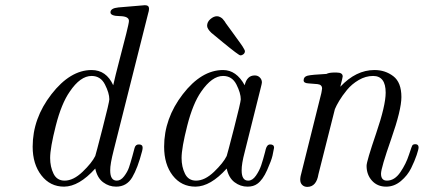

<svg xmlns="http://www.w3.org/2000/svg" viewBox="-20 -714 1646 746"><path d="M106.9 -144Q106.9 -253.9 179.9 -347.9Q252.9 -441.9 335.9 -441.9Q393.1 -441.9 419.9 -382.8Q427.7 -418 443.8 -479.5Q460 -541 470.5 -583Q481 -625 481 -632.8Q481 -650.9 445.1 -651.4Q409.2 -651.9 409.2 -666Q409.2 -682.1 439.9 -685.1Q542 -693.8 543 -693.8Q559.1 -693.8 559.1 -680.2Q559.1 -672.4 555.2 -660.2L421.9 -130.9Q407.7 -75.7 408.2 -51.8Q408.2 -12.2 433.6 -12.2Q433.6 -12.2 434.1 -12.2Q449.2 -12.2 462.2 -29.1Q475.1 -45.9 481 -63Q486.8 -80.1 494.4 -107.4Q502 -134.8 502.9 -139.2Q506.8 -153.3 520 -152.8Q534.2 -152.8 534.2 -140.1Q534.2 -135.3 532.2 -127Q515.1 -61 493.7 -24.9Q472.2 11.2 431.2 11.2Q403.3 11.2 380.6 -5.9Q357.9 -22.9 350.1 -59.1Q287.1 10.7 229 11.2Q174.8 11.2 140.9 -32.5Q106.9 -76.2 106.9 -144ZM174.8 -100.1Q174.8 -65.9 188 -39.1Q201.2 -12.2 231 -12.2Q265.1 -12.2 301 -46.6Q336.9 -81.1 350.1 -107.9Q352.1 -112.8 378.4 -215.3Q404.8 -317.9 404.8 -328.1Q404.8 -352.1 387.9 -385.5Q371.1 -418.9 335.9 -418.9Q292 -418.9 251 -357.9Q218.8 -312 196.8 -225.6Q174.8 -139.2 174.8 -100.1Z M617.7 -144Q617.7 -253.9 690.2 -347.9Q762.7 -441.9 846.7 -441.9Q898.4 -441.9 930.7 -382.8Q939.5 -420.9 969.7 -420.9Q981.9 -420.9 989.7 -412.8Q997.6 -404.8 997.6 -394Q997.6 -390.1 993.7 -375L930.7 -123Q918.5 -77.1 918.9 -51.8Q918.9 -11.7 944.8 -12.2Q960.9 -12.2 974.4 -31.5Q987.8 -50.8 994.9 -71.8Q1002 -92.8 1009.8 -123Q1011.7 -130.9 1012.7 -134.8Q1017.6 -152.8 1029.8 -152.8Q1044.9 -152.8 1044.9 -140.1Q1043 -127.9 1038.8 -109.4Q1034.7 -90.8 1017.8 -53Q1001 -15.1 980 0Q964.8 11.2 941.9 11.2Q914.1 11.2 891.4 -5.9Q868.7 -22.9 860.8 -59.1Q797.9 10.7 739.7 11.2Q684.6 11.2 651.1 -32Q617.7 -75.2 617.7 -144ZM685.5 -100.1Q685.5 -65.9 698.7 -39.1Q711.9 -12.2 741.7 -12.2Q775.9 -12.2 811.8 -46.6Q847.7 -81.1 860.8 -107.9Q862.8 -112.8 889.2 -215.3Q915.5 -317.9 915.5 -328.1Q915.5 -352.1 898.7 -385.5Q881.8 -418.9 846.7 -418.9Q803.7 -418.9 761.7 -357.9Q729.5 -312 707.5 -225.6Q685.5 -139.2 685.5 -100.1ZM784.7 -613.8Q784.7 -628.9 797.6 -639.9Q810.5 -650.9 822.8 -650.9Q829.6 -650.9 835.7 -647.5Q841.8 -644 844.7 -641.1Q847.7 -638.2 852.8 -631.1Q857.9 -624 857.9 -623Q870.1 -606.9 881.3 -591.1Q892.6 -575.2 899.2 -566.2Q905.8 -557.1 912.4 -548.1Q918.9 -539.1 921.9 -534.4Q924.8 -529.8 927.2 -525.4Q929.7 -521 930.7 -519Q931.6 -517.1 931.6 -515.1Q931.6 -508.3 926.3 -503.7Q920.9 -499 914.6 -499H913.6Q907.7 -499 845.7 -549.8Q818.8 -571.8 800.8 -586.9Q784.7 -602.5 784.7 -613.8Z M1146.5 -16.1Q1146.5 -27.3 1152.3 -46.9L1228.5 -352.1Q1228.5 -354 1230 -360.6Q1231.4 -367.2 1231.4 -370.1Q1231.4 -385.3 1213.4 -387.2Q1195.3 -389.2 1177.5 -390.1Q1159.7 -391.1 1159.7 -401.9Q1159.7 -416 1175 -419.9Q1190.4 -423.8 1248.5 -426.8Q1257.3 -431.6 1275.4 -432.1H1288.6Q1311.5 -432.1 1311.5 -417Q1311.5 -413.1 1302.2 -377Q1363.3 -441.9 1434.6 -441.9H1435.5Q1476.6 -441.9 1508.1 -418Q1539.6 -394 1539.6 -336.9Q1539.6 -287.1 1500 -174.1Q1460.4 -61 1460.4 -39.1Q1460.4 -12.2 1483.4 -12.2Q1513.2 -12.2 1535.4 -44.7Q1557.6 -77.1 1569.1 -113Q1580.6 -148.9 1583.5 -150.9Q1587.4 -153.8 1593.3 -153.8Q1606.4 -153.8 1606.4 -141.1Q1606.4 -134.3 1598.9 -111.6Q1591.3 -88.9 1577.4 -60.5Q1563.5 -32.2 1537.6 -10.5Q1511.7 11.2 1480.5 11.2Q1446.3 11.2 1425.3 -12Q1404.3 -35.2 1404.3 -69.8Q1404.3 -86.9 1441.4 -195.6Q1478.5 -304.2 1478.5 -354Q1478.5 -418.9 1429.7 -418.9Q1400.9 -418.9 1373.8 -403.1Q1346.7 -387.2 1328.1 -364.5Q1309.6 -341.8 1298.1 -322.5Q1286.6 -303.2 1281.2 -290Q1279.3 -284.2 1217.3 -37.1Q1209.5 11.7 1174.3 12.2Q1162.1 12.2 1154.3 4.6Q1146.5 -2.9 1146.5 -16.1Z"/></svg>

Font: CMU Classical Serif
Style: Italic
Weight: 500
Italic angle: -14.04°
Version: Version 0.7.0